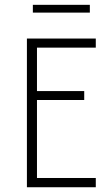

<svg xmlns="http://www.w3.org/2000/svg" viewBox="-20 -787 467 807"><path d="M93.1 0V-625H382.6V-586.8H135.4V-404.2H334V-366.7H135.4V-38.9H382.6V0ZM118.1 -734V-766.7H357.6V-734Z"/></svg>

Font: Afacad Flux ExtraLight
Style: Regular
Weight: 250
Designer: Kristian Moeller
Foundry: Dicotype
Version: Version 1.100